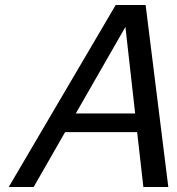

<svg xmlns="http://www.w3.org/2000/svg" viewBox="-20 -750 710 770"><path d="M15 0 444 -730H474H534H564L655 0H555L530 -220H241L115 0ZM483 -642 284 -295H522Z"/></svg>

Font: Miedinger
Style: Italic
Weight: 400
Italic angle: -13°
Version: Version 001.000